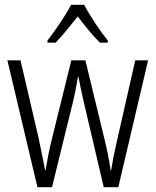

<svg xmlns="http://www.w3.org/2000/svg" viewBox="-20 -785 652 805"><path d="M333 -765H278C256 -721 210 -655 179 -615V-606H213C241 -634 276 -679 306 -716C335 -678 368 -636 399 -606H432V-615C405 -648 356 -719 333 -765ZM332 -354 415 0H476L601 -532H547L469 -188C458 -141 452 -110 446 -71H444C437 -119 427 -166 417 -206L338 -532H279L199 -208C186 -158 177 -106 171 -71H169C161 -113 152 -159 141 -210L66 -532H11L137 0H198L285 -354C294 -390 301 -429 307 -463H309C315 -430 323 -392 332 -354Z"/></svg>

Font: Noto Sans Thai Cond Light
Style: Regular
Weight: 300
Width: 3
Designer: Monotype Design Team
Foundry: Monotype Imaging Inc.
Version: Version 2.002